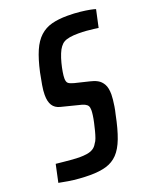

<svg xmlns="http://www.w3.org/2000/svg" viewBox="-148 -773 690 858"><g transform="rotate(-20 197.0 -344.0)"><path d="M131 8Q107 8 80.5 6Q54 4 29 0Q4 -4 -15 -8L3 -92Q22 -90 42 -88Q62 -86 80.5 -84.5Q99 -83 112 -83Q132 -83 148.5 -85.5Q165 -88 177.5 -95.5Q190 -103 198 -118Q204 -125 209 -139Q214 -153 218.5 -170.5Q223 -188 227 -206Q231 -224 233 -239Q235 -254 235 -262Q235 -276 231 -283Q227 -290 217 -295Q207 -300 188 -304L109 -324Q85 -330 73.5 -348Q62 -366 62 -398Q62 -418 66.5 -444Q71 -470 77 -500Q90 -559 106.5 -597Q123 -635 147 -657Q171 -679 203 -687.5Q235 -696 278 -696Q311 -696 338 -693Q365 -690 383 -686.5Q401 -683 409 -680L391 -597Q384 -598 369.5 -600Q355 -602 336 -603.5Q317 -605 297 -605Q273 -605 256 -602Q239 -599 228.5 -593Q218 -587 210 -576Q202 -566 194.5 -547.5Q187 -529 181.5 -507.5Q176 -486 173 -467.5Q170 -449 170 -438Q170 -421 177 -414.5Q184 -408 203 -403L273 -386Q292 -382 307.5 -373.5Q323 -365 333 -347.5Q343 -330 343 -298Q343 -288 341.5 -274Q340 -260 337.5 -243.5Q335 -227 330 -207Q317 -142 301 -100Q285 -58 262.5 -34.5Q240 -11 208 -1.5Q176 8 131 8Z"/></g></svg>

Font: Saira ExtraCondensed SemiBold
Style: Italic
Weight: 600
Width: 2
Italic angle: -12°
Designer: Hector Gatti with collaboration of the Omnibus-Type team
Foundry: Omnibus-Type
Version: Version 1.101